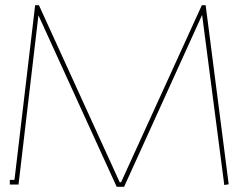

<svg xmlns="http://www.w3.org/2000/svg" viewBox="-20 -715 932 744"><path d="M449.2 -8.8 762.2 -694.8H776.9L866.2 -1L849.1 2L763.2 -657.2L460.9 8.8H432.1L128.9 -655.8L51.8 0H18.1V-18.1H36.1L116.2 -694.8H130.9L443.8 -8.8Z"/></svg>

Font: Rawengulk
Style: Light
Weight: 300
Version: Version 0.92